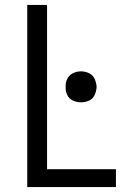

<svg xmlns="http://www.w3.org/2000/svg" viewBox="-20 -755 540 775"><path d="M90 0V-735H170V-72H448V0ZM307 -342Q290 -342 274.5 -349Q259 -356 251.5 -371.5Q244 -387 245 -404Q244 -421 251.5 -436.5Q259 -452 274.5 -459.5Q290 -467 307 -467Q324 -467 339.5 -459.5Q355 -452 362 -436.5Q369 -421 370 -404Q369 -387 362 -371.5Q355 -356 339.5 -349Q324 -342 307 -342Z"/></svg>

Font: Iosevka SS08
Style: Regular
Weight: 400
Monospace: yes
Designer: Belleve Invis
Foundry: Belleve Invis
Version: 2.1.0; ttfautohint (v1.8.2)